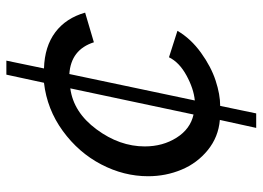

<svg xmlns="http://www.w3.org/2000/svg" viewBox="-128 -556 805 588"><g transform="rotate(-90 274.0 -262.5)"><path d="M175.8 120.1 200.2 8.8Q147.9 4.4 107.9 -28.1Q67.9 -60.5 47.9 -108.6Q27.8 -156.7 27.8 -210.9Q27.8 -285.2 64 -354.5Q100.1 -423.8 166.5 -472.2Q232.9 -520.5 314 -529.8L338.9 -645H381.8L357.9 -529.8Q425.3 -527.8 468.8 -495.1Q512.2 -462.4 528.8 -403.8L438 -377Q415.5 -447.3 340.8 -452.1L259.8 -67.9Q295.9 -71.3 336.2 -93.3Q376.5 -115.2 392.1 -147L473.1 -121.1Q449.2 -80.1 406.2 -49.1Q363.3 -18.1 320.8 -4.2Q278.3 9.8 243.2 9.8L220.2 120.1ZM216.8 -71.8 296.9 -449.2Q223.6 -439.5 171.4 -368.9Q119.1 -298.3 119.1 -221.2Q119.1 -166 145.8 -123.8Q172.4 -81.5 216.8 -71.8Z"/></g></svg>

Font: Rawline Medium
Style: Italic
Weight: 500
Italic angle: -12°
Designer: Matt McInerney, Pablo Impallari, Rodrigo Fuenzalida
Foundry: Matt McInerney, Pablo Impallari, Rodrigo Fuenzalida
Version: Version 4.020;PS 004.020;hotconv 1.0.88;makeotf.lib2.5.64775